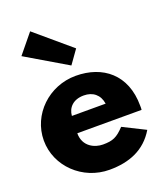

<svg xmlns="http://www.w3.org/2000/svg" viewBox="-218 -1403 1341 1566"><g transform="rotate(-20 452.5 -619.5)"><path d="M234 -1261 98 -1095 455 -884 539 -1002ZM869 -348C871 -357 870 -373 870 -384C870 -655 692 -793 458 -793C225 -793 34 -610 34 -385C34 -161 225 22 458 22C629 22 770 -33 857 -179L665 -275C600 -206 563 -190 477 -190C409 -190 311 -230 311 -348ZM318 -496C323 -566 373 -620 465 -620C543 -620 599 -577 611 -496Z"/></g></svg>

Font: Poland Can Into
Style: BigWritings
Weight: 700
Foundry: Cannot Into Space Fonts
Version: Version 0.92